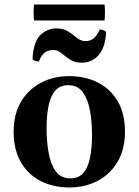

<svg xmlns="http://www.w3.org/2000/svg" viewBox="-20 -810 610 845"><path d="M280 -435Q243 -435 222.5 -410.5Q202 -386 193.5 -343.5Q185 -301 185 -245Q185 -188 194 -137.5Q203 -87 225.5 -56Q248 -25 290 -25L285 15Q215 15 159.5 -13Q104 -41 72 -96Q40 -151 40 -230Q40 -307 72 -361.5Q104 -416 159.5 -445.5Q215 -475 285 -475ZM290 -25Q327 -25 347.5 -49.5Q368 -74 376.5 -117Q385 -160 385 -215Q385 -273 376 -323Q367 -373 344.5 -404Q322 -435 280 -435L285 -475Q355 -475 410.5 -447Q466 -419 498 -364.5Q530 -310 530 -230Q530 -154 498 -99Q466 -44 410.5 -14.5Q355 15 285 15ZM419 -680Q434 -680 447 -670Q445 -622 430 -592Q415 -562 391.5 -548Q368 -534 340 -534Q315 -534 298 -542.5Q281 -551 268 -562Q255 -573 242.5 -581.5Q230 -590 215 -590Q193 -590 177.5 -579Q162 -568 151 -539Q136 -539 123 -549Q127 -626 157.5 -655.5Q188 -685 228 -685Q260 -685 281 -671Q302 -657 319 -643Q336 -629 357 -629Q377 -629 392 -641Q407 -653 419 -680ZM440 -720H130Q128 -733 128 -755Q128 -777 130 -790H440Q442 -777 442 -755Q442 -733 440 -720Z"/></svg>

Font: Poltawski Nowy
Style: Bold
Weight: 700
Designer: Adam Pótawski, Mateusz Machalski, Borys Kosmynka, Ania Wieluska
Foundry: Capitalics.wtf
Version: Version 1.001;gftools[0.9.25]